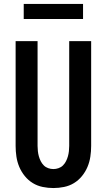

<svg xmlns="http://www.w3.org/2000/svg" viewBox="-20 -943 540 971"><path d="M250 8Q223 8 196 2.5Q169 -3 146 -17Q123 -31 105.5 -52.5Q88 -74 77.5 -99Q67 -124 63 -151Q59 -178 59 -205V-735H170V-205Q170 -192 171.5 -178.5Q173 -165 176.5 -152.5Q180 -140 186 -128Q192 -116 201.5 -106.5Q211 -97 224 -92.5Q237 -88 250 -88Q263 -88 276 -92.5Q289 -97 298.5 -106.5Q308 -116 314 -128Q320 -140 323.5 -152.5Q327 -165 328.5 -178.5Q330 -192 330 -205V-735H441V-205Q441 -178 437 -151Q433 -124 422.5 -99Q412 -74 394.5 -52.5Q377 -31 354 -17Q331 -3 304 2.5Q277 8 250 8ZM100 -847V-923H400V-847Z"/></svg>

Font: Iosevka SS18
Style: Bold
Weight: 700
Monospace: yes
Designer: Belleve Invis
Foundry: Belleve Invis
Version: Version 25.1.1; ttfautohint (v1.8.4)